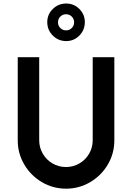

<svg xmlns="http://www.w3.org/2000/svg" viewBox="-20 -1083 769 1118"><path d="M645.8 -265.6V-750H519.8V-265.6Q519.8 -224 499 -188Q478.1 -152.1 442.2 -131.2Q406.3 -110.4 364.6 -110.4Q321.9 -110.4 285.9 -131.2Q250 -152.1 229.2 -188Q208.3 -224 208.3 -265.6V-750H83.3V-265.6Q83.3 -189.6 121.4 -125Q159.4 -60.4 224 -22.4Q288.5 15.6 364.6 15.6Q440.6 15.6 505.2 -22.4Q569.8 -60.4 607.8 -125Q645.8 -189.6 645.8 -265.6ZM255.2 -954.2Q255.2 -999 287.5 -1030.7Q319.8 -1062.5 365.6 -1062.5Q410.4 -1062.5 442.2 -1030.7Q474 -999 474 -954.2Q474 -908.3 442.2 -876Q410.4 -843.8 365.6 -843.8Q319.8 -843.8 287.5 -876Q255.2 -908.3 255.2 -954.2ZM411.5 -953.1Q411.5 -972.9 397.9 -986.5Q384.4 -1000 364.6 -1000Q344.8 -1000 331.2 -986.5Q317.7 -972.9 317.7 -953.1Q317.7 -933.3 331.2 -919.8Q344.8 -906.2 364.6 -906.2Q384.4 -906.2 397.9 -919.8Q411.5 -933.3 411.5 -953.1Z"/></svg>

Font: Vladivostok Bold
Style: Regular
Weight: 700
Width: 4
Designer: Michael Sharanda
Foundry: Michael Sharanda
Version: Version 1.005